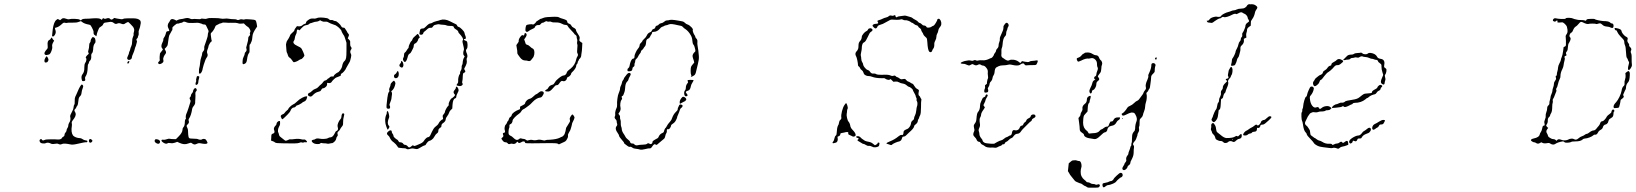

<svg xmlns="http://www.w3.org/2000/svg" viewBox="-20 -692 7763 911"><path d="M406 -32Q411 -34 417 -27Q420 -24 417 -20Q414 -16 410 -15Q406 -14 404 -17Q401 -21 402 -26Q403 -31 406 -32ZM365 -289Q369 -294 374 -286Q376 -281 372 -272Q368 -263 367 -252Q366 -241 360 -235.5Q354 -230 353 -221Q350 -194 347 -191Q344 -188 342 -182.5Q340 -177 336 -174Q330 -169 336 -161Q344 -149 333 -132Q327 -123 323 -118Q319 -113 320.5 -107.5Q322 -102 321 -95Q316 -65 326 -50Q328 -47 333 -44Q338 -41 344.5 -39Q351 -37 356 -37Q365 -37 371.5 -32Q378 -27 386 -26Q398 -25 394 -19Q392 -16 388 -17Q384 -18 345 -9Q324 -4 313 -7Q284 -13 275 -9Q266 -4 257 -9Q252 -12 239.5 -9.5Q227 -7 221 -11Q209 -17 200 -14Q192 -10 182 -11.5Q172 -13 170 -18Q165 -25 170 -30Q176 -35 179 -29Q182 -23 192 -28Q197 -31 222 -31Q247 -31 255 -30Q269 -30 273 -36Q275 -41 280.5 -43.5Q286 -46 286 -52Q286 -58 291 -63.5Q296 -69 296 -74Q296 -79 300 -84.5Q304 -90 304 -96.5Q304 -103 309 -111Q317 -122 313 -139Q312 -145 320 -158.5Q328 -172 329 -182.5Q330 -193 332.5 -195.5Q335 -198 334.5 -212Q334 -226 337 -232.5Q340 -239 342 -243Q355 -276 365 -289ZM586 -399Q592 -405 594 -400Q594 -398 591.5 -394Q589 -390 587 -390Q585 -390 584.5 -393Q584 -396 586 -399ZM201 -425Q203 -425 206.5 -418.5Q210 -412 210 -409Q210 -405 207 -400.5Q204 -396 201 -396Q191 -393 191 -402Q190 -409 195 -417Q200 -425 201 -425ZM221 -509Q222 -513 224.5 -513.5Q227 -514 228 -510.5Q229 -507 233 -503L237 -499L234 -494Q225 -480 228 -469Q229 -465 225.5 -454Q222 -443 218 -438Q214 -433 211 -433Q208 -433 204 -431.5Q200 -430 196 -431.5Q192 -433 191 -437Q189 -444 204 -460Q208 -465 206 -478Q204 -497 213 -502Q219 -504 221 -509ZM417 -514Q421 -518 428 -513Q432 -510 433 -500.5Q434 -491 431 -488Q422 -478 422 -457Q421 -444 416.5 -439.5Q412 -435 413 -425Q414 -410 406 -403Q402 -399 402 -395.5Q402 -392 399 -388.5Q396 -385 396 -370Q395 -343 387 -331Q382 -324 384 -318Q387 -307 376 -307Q371 -307 370 -308Q369 -309 368 -314Q364 -330 371 -339Q381 -351 380 -371Q380 -387 384 -393Q388 -398 389.5 -406Q391 -414 389 -415Q383 -419 394 -430Q400 -435 401 -437.5Q402 -440 399 -443Q397 -447 400 -456Q403 -465 403 -475Q403 -485 406.5 -489Q410 -493 410 -497Q410 -505 417 -514ZM277 -605Q285 -607 297 -602Q303 -599 309.5 -601Q316 -603 335 -602.5Q354 -602 359 -598L363 -595L368 -599Q373 -603 384 -603Q401 -603 422 -605Q454 -607 459 -600Q463 -596 466 -602Q468 -608 474 -604Q478 -601 484 -604Q497 -609 503 -602Q508 -596 516 -602L522 -607L535 -604Q559 -599 564 -602Q568 -605 587 -605Q606 -605 608 -605Q635 -606 645 -595Q648 -591 648 -583Q645 -561 639 -548Q637 -544 638 -536Q639 -528 636.5 -523Q634 -518 634 -515Q634 -512 630 -509Q625 -505 629 -499Q631 -496 629 -490.5Q627 -485 626 -479.5Q625 -474 623 -470.5Q621 -467 619 -458Q617 -449 611.5 -437Q606 -425 606 -421Q606 -413 598 -409Q588 -405 584 -413Q582 -417 587 -427Q592 -437 592 -440.5Q592 -444 594.5 -448.5Q597 -453 598 -459Q599 -465 603 -473Q607 -481 607 -495Q607 -509 611 -517Q615 -525 614 -529Q613 -533 615 -539Q620 -553 611 -565Q607 -570 598 -579Q591 -586 589.5 -587Q588 -588 583 -586Q578 -584 574 -581Q567 -574 554 -580Q544 -584 536 -580Q528 -576 520 -583Q511 -591 495 -587Q486 -585 481 -585Q472 -585 468 -574Q467 -571 459 -566Q451 -561 450 -558.5Q449 -556 444.5 -545.5Q440 -535 439 -527Q438 -520 436 -520Q435 -520 434 -522Q433 -524 429 -526Q423 -528 424 -542Q424 -544 421.5 -550Q419 -556 415.5 -562.5Q412 -569 410 -571.5Q408 -574 403 -575Q380 -579 369 -588Q365 -592 363 -591.5Q361 -591 353 -588Q344 -584 323 -584.5Q302 -585 298 -583.5Q294 -582 288 -584Q282 -586 276 -580Q260 -565 249 -562Q241 -560 240.5 -559.5Q240 -559 242 -552Q248 -538 240 -526Q236 -519 231 -519Q227 -519 227 -522Q227 -525 230 -551Q235 -589 248 -598L254 -602L260 -599L265 -596L270 -600Q274 -604 277 -605Z M716 -30Q721 -33 730 -30Q742 -25 739 -16Q735 -6 723 -12Q715 -16 714 -21.5Q713 -27 716 -30ZM913 -268Q915 -263 910.5 -258.5Q906 -254 907 -247Q908 -240 907 -226Q906 -212 906 -208Q908 -199 896 -185Q893 -181 892 -176Q887 -143 876 -128Q874 -124 875 -121Q879 -109 872 -104Q869 -101 866.5 -97.5Q864 -94 868 -87Q872 -80 872 -73Q872 -66 873 -53Q874 -40 877.5 -37Q881 -34 898 -34Q916 -34 921 -31Q925 -29 931 -29Q937 -29 939 -31Q941 -33 946 -33Q951 -33 955 -31Q958 -29 962 -21L965 -14L962 -11Q956 -7 932 -12Q922 -14 915 -10Q907 -6 902 -6.5Q897 -7 888 -14Q885 -16 874 -11.5Q863 -7 853 -8Q843 -9 832 -14L821 -19L810 -15Q799 -11 789 -13Q779 -15 775 -12Q768 -7 755.5 -15Q743 -23 747 -28Q749 -30 755.5 -29Q762 -28 771.5 -31.5Q781 -35 786 -33.5Q791 -32 803 -32H815L827 -44Q846 -63 846 -77Q846 -84 850 -88Q857 -95 857 -114Q857 -123 860.5 -127Q864 -131 862 -132Q861 -133 861.5 -140Q862 -147 864 -151Q867 -157 874.5 -179.5Q882 -202 884 -210Q885 -216 882 -219Q877 -227 883 -232Q886 -235 886 -239.5Q886 -244 891 -249.5Q896 -255 896 -259Q896 -263 899.5 -268.5Q903 -274 907 -274Q911 -274 913 -268ZM914 -329Q915 -331 918.5 -331Q922 -331 924 -330Q927 -328 924 -318.5Q921 -309 921 -303Q921 -297 918 -293Q912 -287 909 -290Q906 -293 909 -301Q912 -308 911 -310Q909 -313 914 -329ZM857 -605Q872 -609 883 -603Q890 -600 895 -601.5Q900 -603 915 -601.5Q930 -600 933 -602.5Q936 -605 946 -603Q956 -601 962.5 -604Q969 -607 985 -606.5Q1001 -606 1009 -606Q1017 -606 1027 -604Q1037 -602 1046 -603.5Q1055 -605 1066 -603Q1077 -601 1088 -601Q1099 -601 1103 -599Q1108 -595 1117 -599Q1123 -602 1130 -600Q1137 -598 1141.5 -600Q1146 -602 1167 -600Q1187 -599 1191.5 -596Q1196 -593 1198 -579L1200 -566L1194 -557Q1179 -535 1178 -521Q1177 -502 1172 -492Q1169 -487 1169 -485Q1169 -483 1166 -481.5Q1163 -480 1164 -462Q1165 -444 1162 -441Q1155 -434 1152 -409Q1150 -392 1140 -389Q1134 -386 1132 -388.5Q1130 -391 1131 -402Q1131 -413 1136 -422.5Q1141 -432 1141 -436.5Q1141 -441 1144 -444Q1153 -452 1149 -462Q1147 -466 1151 -477Q1158 -500 1158 -513Q1158 -517 1163 -521.5Q1168 -526 1166 -530Q1164 -534 1167 -539Q1170 -544 1165.5 -553Q1161 -562 1156 -564.5Q1151 -567 1144 -574L1137 -581L1127 -580Q1116 -579 1111 -581Q1102 -585 1074 -584Q1068 -583 1053 -584.5Q1038 -586 1033.5 -583.5Q1029 -581 1026 -581Q1023 -581 1017.5 -577.5Q1012 -574 1007.5 -572.5Q1003 -571 1001 -565Q999 -558 993 -549Q987 -540 983 -537Q979 -534 980 -527.5Q981 -521 982 -512Q983 -503 984.5 -499.5Q986 -496 983 -495Q980 -494 974.5 -484.5Q969 -475 969 -471Q969 -468 965 -458Q960 -446 964 -437Q968 -428 960 -418Q956 -412 954 -406Q945 -382 942 -368Q941 -359 937 -351Q933 -343 929 -343H924V-354Q924 -366 926 -371.5Q928 -377 929.5 -393.5Q931 -410 935 -420.5Q939 -431 939 -437Q939 -443 943 -447Q951 -456 949 -464Q948 -470 952 -479.5Q956 -489 957.5 -495Q959 -501 962.5 -510.5Q966 -520 966 -526.5Q966 -533 968.5 -538.5Q971 -544 968.5 -548.5Q966 -553 964 -558Q960 -567 958 -570.5Q956 -574 954 -575Q952 -576 949 -576Q942 -576 941 -577Q941 -578 938 -579Q935 -580 931.5 -581Q928 -582 924.5 -583Q921 -584 918 -584Q913 -584 893.5 -583Q874 -582 865 -586Q852 -592 847 -587Q845 -584 841 -584Q837 -584 831 -581.5Q825 -579 822 -580Q819 -581 808.5 -572Q798 -563 798 -561Q798 -559 798 -554Q798 -549 796.5 -548Q795 -547 791.5 -539.5Q788 -532 785 -528Q781 -524 776 -482Q775 -474 768 -467L761 -460L764 -454Q771 -444 765 -436Q761 -432 757 -423Q753 -414 755 -407.5Q757 -401 754 -397Q750 -392 744 -389.5Q738 -387 735 -388Q725 -393 735 -401Q739 -405 738 -408Q737 -412 737.5 -423Q738 -434 739 -438Q741 -442 747 -449Q753 -456 753 -457Q753 -458 750 -462Q741 -471 751 -491Q755 -499 755 -503Q754 -509 759 -515Q763 -520 766 -530Q768 -539 770 -541.5Q772 -544 777 -544Q786 -544 782 -551Q775 -564 776 -572Q777 -580 780.5 -584Q784 -588 786 -593Q792 -607 810 -598L817 -594L825 -598Q832 -601 839.5 -601.5Q847 -602 857 -605Z M1305 -118Q1308 -118 1308.5 -116.5Q1309 -115 1309 -107Q1309 -98 1304 -91Q1300 -84 1299 -75Q1298 -66 1301 -62Q1303 -58 1304 -52Q1305 -46 1310.5 -42.5Q1316 -39 1325 -31Q1332 -25 1333.5 -24.5Q1335 -24 1340 -25Q1346 -27 1350.5 -29.5Q1355 -32 1358.5 -31Q1362 -30 1376 -32Q1396 -35 1410 -31Q1418 -29 1423 -30Q1428 -31 1433 -25Q1438 -20 1436.5 -18Q1435 -16 1429 -17Q1424 -18 1421 -16Q1418 -14 1412.5 -16Q1407 -18 1399 -14Q1390 -10 1324 -12Q1289 -12 1285 -16Q1281 -20 1274 -22L1266 -25L1267 -38Q1267 -50 1268.5 -53.5Q1270 -57 1275 -58Q1286 -61 1281 -74Q1278 -80 1280.5 -86Q1283 -92 1287.5 -96Q1292 -100 1292 -104.5Q1292 -109 1296.5 -113.5Q1301 -118 1305 -118ZM1602 -149Q1605 -157 1612 -153Q1615 -151 1611.5 -139.5Q1608 -128 1608 -113Q1608 -102 1607 -99Q1606 -96 1602 -91Q1596 -84 1594 -79Q1592 -74 1586 -69Q1579 -64 1582 -55Q1584 -49 1580 -45Q1576 -41 1575 -33Q1574 -27 1568 -21Q1562 -15 1557 -13Q1552 -13 1544.5 -11Q1537 -9 1532 -10.5Q1527 -12 1519 -12Q1511 -12 1506.5 -13.5Q1502 -15 1500 -12Q1497 -7 1479 -9Q1471 -10 1465 -14.5Q1459 -19 1459 -24Q1460 -28 1467 -29Q1474 -30 1476 -32Q1482 -37 1497 -34Q1507 -32 1520 -33Q1533 -34 1537 -37Q1541 -40 1546 -40Q1559 -40 1568 -59Q1572 -69 1576.5 -70.5Q1581 -72 1583 -76.5Q1585 -81 1582.5 -89Q1580 -97 1584.5 -108.5Q1589 -120 1594.5 -125.5Q1600 -131 1600 -137.5Q1600 -144 1602 -149ZM1433 -235Q1437 -235 1437.5 -234.5Q1438 -234 1437 -230Q1434 -214 1423 -210Q1416 -208 1412 -203Q1408 -200 1400 -196Q1392 -192 1389 -192Q1387 -192 1383.5 -187Q1380 -182 1374.5 -182Q1369 -182 1364.5 -177Q1360 -172 1359 -168Q1356 -160 1344 -148Q1322 -126 1320 -126Q1318 -126 1315 -132Q1312 -138 1312 -140Q1312 -146 1322 -150Q1327 -151 1331 -157Q1335 -163 1341.5 -168Q1348 -173 1348 -175Q1348 -178 1356 -185.5Q1364 -193 1370 -196Q1378 -199 1389 -210Q1400 -221 1413.5 -228Q1427 -235 1433 -235ZM1489 -608Q1499 -610 1517 -608Q1535 -606 1538 -603Q1546 -595 1553 -597Q1556 -598 1561.5 -595Q1567 -592 1571.5 -592Q1576 -592 1586 -583Q1596 -574 1599 -567.5Q1602 -561 1608 -561Q1612 -561 1614 -560Q1616 -559 1620 -552Q1627 -542 1627 -540.5Q1627 -539 1632 -533Q1636 -528 1636 -526Q1636 -524 1633 -517L1630 -510L1636 -504Q1641 -499 1641.5 -496Q1642 -493 1641.5 -484Q1641 -475 1645 -470Q1650 -464 1647 -459Q1638 -448 1645 -436Q1648 -431 1645.5 -420.5Q1643 -410 1641.5 -404.5Q1640 -399 1636 -393Q1627 -378 1623 -370Q1620 -362 1613 -354Q1606 -346 1602 -344Q1597 -342 1597 -338Q1598 -334 1596.5 -333Q1595 -332 1588 -329Q1578 -325 1575 -324Q1572 -323 1564 -315.5Q1556 -308 1554 -304Q1550 -297 1540 -298L1532 -299V-292Q1532 -285 1525 -279Q1518 -273 1513 -273Q1508 -273 1505 -267Q1502 -261 1499.5 -259.5Q1497 -258 1489 -256Q1479 -254 1468 -244Q1460 -235 1456 -234Q1452 -233 1446 -236Q1441 -238 1441 -243Q1441 -249 1449 -252Q1453 -253 1460.5 -260.5Q1468 -268 1476.5 -270.5Q1485 -273 1490.5 -279.5Q1496 -286 1502.5 -291Q1509 -296 1513 -302.5Q1517 -309 1523 -310Q1529 -311 1532.5 -315.5Q1536 -320 1538 -320Q1540 -320 1544.5 -325Q1549 -330 1557 -329Q1564 -329 1564 -331Q1563 -333 1566.5 -336.5Q1570 -340 1574.5 -343.5Q1579 -347 1582 -348Q1587 -349 1594.5 -359.5Q1602 -370 1603 -376Q1606 -395 1614 -402Q1620 -407 1622 -416.5Q1624 -426 1624 -454V-489L1619 -505Q1614 -522 1610 -526Q1609 -528 1606 -532.5Q1603 -537 1601.5 -541Q1600 -545 1600 -546Q1600 -548 1593 -555.5Q1586 -563 1580 -567Q1573 -573 1564 -575Q1548 -580 1534 -588Q1530 -590 1522 -589Q1514 -588 1506 -592L1499 -596L1492 -592Q1485 -589 1479.5 -589Q1474 -589 1465 -585.5Q1456 -582 1453.5 -582Q1451 -582 1446.5 -578Q1442 -574 1439 -574Q1436 -574 1428 -571.5Q1420 -569 1411 -559L1401 -548L1396 -551Q1392 -553 1390 -550.5Q1388 -548 1388 -541.5Q1388 -535 1384 -528Q1380 -521 1379 -512Q1378 -503 1375 -499Q1364 -486 1393 -473Q1406 -467 1409 -463.5Q1412 -460 1418.5 -445.5Q1425 -431 1424 -427Q1422 -423 1416.5 -417Q1411 -411 1408 -411Q1405 -411 1399 -407Q1394 -403 1385 -399.5Q1376 -396 1373 -397Q1371 -398 1365.5 -406.5Q1360 -415 1354 -418.5Q1348 -422 1346 -430Q1344 -438 1341.5 -442Q1339 -446 1338 -467Q1337 -479 1337 -480.5Q1337 -482 1338.5 -488.5Q1340 -495 1341 -496.5Q1342 -498 1349 -509Q1355 -519 1356 -523.5Q1357 -528 1364 -534Q1377 -545 1377 -549Q1377 -553 1383 -560L1389 -568L1397 -567Q1409 -566 1417 -574Q1422 -578 1427 -579Q1432 -580 1432 -584Q1431 -590 1447 -600Q1455 -605 1465.5 -604Q1476 -603 1480 -605Q1484 -607 1489 -608Z M1817 -164Q1820 -167 1822 -161Q1823 -158 1825 -151Q1828 -139 1826 -134Q1815 -108 1824 -97Q1828 -92 1828 -91Q1828 -89 1824.5 -83Q1821 -77 1820 -77Q1818 -77 1813 -91.5Q1808 -106 1808 -114Q1808 -124 1807.5 -125.5Q1807 -127 1809 -136Q1811 -145 1813 -148Q1815 -151 1815 -156.5Q1815 -162 1817 -164ZM2144 -280Q2148 -284 2154 -272Q2156 -267 2156 -263Q2156 -260 2150.5 -249.5Q2145 -239 2145 -233Q2145 -227 2139 -225Q2129 -222 2127 -194L2126 -177L2120 -171Q2113 -165 2112 -160Q2109 -150 2100 -138Q2095 -132 2095 -127Q2095 -116 2081 -107Q2075 -103 2074.5 -96Q2074 -89 2073 -89Q2072 -89 2066 -84Q2060 -79 2060 -73Q2060 -63 2053 -59Q2047 -55 2041.5 -44.5Q2036 -34 2028.5 -29Q2021 -24 2018 -24Q2015 -24 2009.5 -18.5Q2004 -13 2001 -7Q2000 -3 1994.5 -2Q1989 -1 1978 6Q1965 14 1960.5 15Q1956 16 1948 14Q1938 11 1930 13Q1913 19 1908 14Q1905 11 1890 11Q1876 10 1872 9Q1868 8 1866 3Q1860 -7 1849 -16Q1835 -25 1829 -40Q1827 -45 1821 -50Q1811 -58 1821 -67Q1828 -74 1833.5 -73.5Q1839 -73 1839 -66Q1839 -62 1843 -57Q1847 -52 1847 -47.5Q1847 -43 1854 -37Q1861 -31 1864.5 -29.5Q1868 -28 1870.5 -22.5Q1873 -17 1877 -17Q1889 -17 1894 -9Q1897 -5 1900 -5Q1909 -5 1916 4Q1921 12 1932 2Q1937 -2 1938 -2.5Q1939 -3 1943 -0.5Q1947 2 1955 -2Q1963 -6 1969 -8Q1985 -14 1991 -23Q1995 -30 2001 -35.5Q2007 -41 2010 -41Q2018 -41 2023 -53Q2025 -57 2029 -66Q2037 -83 2044 -89Q2058 -99 2062 -108Q2064 -113 2071 -119.5Q2078 -126 2081 -126Q2083 -126 2082 -131Q2080 -140 2080.5 -142.5Q2081 -145 2085 -150Q2091 -157 2091 -160Q2091 -163 2093.5 -169Q2096 -175 2099.5 -180.5Q2103 -186 2105 -188Q2110 -191 2109 -196Q2108 -202 2113.5 -213Q2119 -224 2124 -226Q2128 -228 2133.5 -233.5Q2139 -239 2139 -241Q2139 -243 2135 -247Q2128 -256 2138 -266Q2143 -272 2143 -275.5Q2143 -279 2144 -280ZM1856 -295Q1852 -274 1842 -264L1836 -259L1839 -254Q1841 -248 1839.5 -241.5Q1838 -235 1838 -231Q1838 -220 1829 -199Q1827 -194 1829 -191Q1831 -188 1831 -184Q1831 -180 1829.5 -178Q1828 -176 1823.5 -176Q1819 -176 1816 -178Q1813 -180 1814 -192.5Q1815 -205 1818 -228Q1821 -251 1825 -255Q1829 -259 1827 -264Q1825 -269 1829 -277Q1833 -285 1833 -290Q1833 -295 1840 -302Q1847 -309 1849 -309Q1851 -309 1854 -303.5Q1857 -298 1856 -295ZM1872 -344Q1873 -334 1869 -327.5Q1865 -321 1858 -321Q1851 -321 1849.5 -328.5Q1848 -336 1855 -340Q1860 -343 1862 -348Q1864 -353 1865.5 -354Q1867 -355 1868.5 -354Q1870 -353 1870.5 -351Q1871 -349 1872 -344ZM1884 -402Q1887 -405 1892 -395Q1895 -386 1894 -380Q1890 -366 1880 -374Q1871 -380 1878 -389Q1883 -394 1883 -397.5Q1883 -401 1884 -402ZM1968 -523 1972 -514 1968 -511Q1964 -507 1964 -504Q1964 -501 1959.5 -494.5Q1955 -488 1952 -487Q1943 -484 1943 -474Q1943 -468 1940 -463Q1937 -458 1933 -449Q1929 -440 1923 -437Q1917 -434 1914 -420Q1908 -398 1901 -398Q1898 -398 1895 -402.5Q1892 -407 1892 -411Q1892 -415 1894.5 -419Q1897 -423 1897 -431.5Q1897 -440 1901 -442.5Q1905 -445 1910 -453.5Q1915 -462 1917 -463Q1919 -464 1919 -469Q1919 -472 1921.5 -478.5Q1924 -485 1927 -490.5Q1930 -496 1932 -497Q1935 -499 1937 -505.5Q1939 -512 1945 -516.5Q1951 -521 1955.5 -526Q1960 -531 1962 -531Q1964 -531 1968 -523ZM2069 -597Q2090 -604 2115 -591Q2130 -584 2134 -581.5Q2138 -579 2142.5 -577.5Q2147 -576 2149 -570.5Q2151 -565 2156.5 -564Q2162 -563 2172.5 -552.5Q2183 -542 2184 -535.5Q2185 -529 2189 -520Q2193 -507 2186 -507Q2182 -507 2181 -506Q2180 -505 2181.5 -503.5Q2183 -502 2185 -500.5Q2187 -499 2188 -499Q2191 -499 2194.5 -496Q2198 -493 2198.5 -479Q2199 -465 2194.5 -460Q2190 -455 2191.5 -448.5Q2193 -442 2196 -436Q2200 -423 2195 -416Q2193 -412 2194.5 -406Q2196 -400 2194 -391Q2190 -379 2184 -369Q2181 -365 2185 -360Q2192 -350 2182 -347Q2178 -345 2177 -342Q2176 -339 2175 -316Q2174 -308 2173 -303.5Q2172 -299 2174 -297Q2179 -291 2169 -285Q2162 -282 2153 -285Q2147 -286 2146.5 -288Q2146 -290 2150.5 -295.5Q2155 -301 2154 -309Q2153 -315 2155.5 -326Q2158 -337 2162 -341Q2164 -344 2163 -347Q2162 -350 2166.5 -357Q2171 -364 2170.5 -372Q2170 -380 2172 -382.5Q2174 -385 2175 -391Q2176 -410 2182 -419L2185 -424L2181 -429Q2177 -434 2178 -442.5Q2179 -451 2181 -455Q2183 -460 2175 -490Q2173 -497 2176 -501.5Q2179 -506 2173 -515.5Q2167 -525 2161 -531Q2155 -537 2155 -539Q2155 -546 2141 -554Q2134 -559 2134 -561Q2134 -570 2116 -569Q2103 -569 2098.5 -571.5Q2094 -574 2082.5 -574.5Q2071 -575 2065.5 -576.5Q2060 -578 2053.5 -576Q2047 -574 2043 -573.5Q2039 -573 2034 -566Q2031 -561 2029 -560.5Q2027 -560 2022 -560Q2015 -561 2006 -552.5Q1997 -544 1993.5 -542Q1990 -540 1989 -536Q1988 -530 1983 -528Q1978 -526 1973 -528Q1968 -530 1971 -539Q1972 -545 1973 -549Q1974 -557 1988 -557Q1992 -557 2001 -566Q2015 -581 2023 -581Q2026 -581 2031 -584Q2036 -588 2052 -592Q2059 -593 2069 -597Z M2549 -259Q2555 -259 2558 -256Q2561 -253 2560 -249Q2559 -245 2554 -237Q2549 -229 2542 -229Q2525 -227 2506 -207Q2496 -196 2489.5 -191.5Q2483 -187 2476 -181.5Q2469 -176 2463 -173.5Q2457 -171 2453.5 -164Q2450 -157 2441.5 -151.5Q2433 -146 2422.5 -135.5Q2412 -125 2412 -119Q2412 -114 2408.5 -108.5Q2405 -103 2400 -102Q2396 -100 2397 -94Q2398 -88 2396 -85Q2394 -82 2393 -70Q2392 -59 2394 -55Q2396 -51 2402 -48Q2408 -46 2415 -39Q2422 -32 2428 -29Q2437 -26 2445 -34Q2449 -37 2454 -35Q2459 -33 2464 -33Q2469 -33 2475 -29L2481 -25L2490 -27Q2499 -30 2506 -28Q2517 -25 2529 -28Q2538 -31 2554 -27Q2563 -24 2567.5 -26.5Q2572 -29 2590 -29Q2620 -31 2635 -38Q2644 -43 2646 -43Q2648 -43 2654 -49Q2660 -55 2663 -69Q2666 -83 2666 -84.5Q2666 -86 2671.5 -94Q2677 -102 2678.5 -105.5Q2680 -109 2683 -113Q2686 -117 2684 -123Q2682 -129 2684 -132Q2685 -136 2689.5 -142.5Q2694 -149 2696 -149Q2698 -149 2702 -143Q2706 -137 2706 -134Q2706 -129 2696 -110Q2694 -106 2694 -103Q2694 -100 2691.5 -92.5Q2689 -85 2687.5 -79Q2686 -73 2680 -64Q2674 -55 2675 -48Q2676 -41 2671 -33Q2667 -25 2663 -22Q2659 -19 2647 -14L2632 -7L2627 -10Q2622 -13 2595 -13Q2478 -11 2474 -13Q2471 -14 2470.5 -17.5Q2470 -21 2464 -21Q2458 -21 2453 -17Q2441 -10 2438 -17Q2436 -23 2430 -15Q2427 -11 2421 -9.5Q2415 -8 2411 -10Q2407 -11 2403 -10Q2393 -5 2388 -13Q2385 -17 2378 -17Q2371 -17 2365 -25Q2359 -33 2359 -34.5Q2359 -36 2364 -40Q2371 -45 2367 -53Q2365 -57 2366.5 -59.5Q2368 -62 2372 -62Q2375 -62 2376 -66Q2377 -70 2375 -74.5Q2373 -79 2374.5 -88.5Q2376 -98 2379.5 -100.5Q2383 -103 2385.5 -110Q2388 -117 2390.5 -118.5Q2393 -120 2394.5 -127Q2396 -134 2401.5 -137Q2407 -140 2408 -146Q2409 -152 2419 -159.5Q2429 -167 2440 -171Q2446 -173 2447 -174.5Q2448 -176 2447.5 -180.5Q2447 -185 2448.5 -186.5Q2450 -188 2459 -192Q2470 -197 2471 -201Q2472 -208 2479 -215Q2486 -222 2496 -224Q2502 -226 2512 -235.5Q2522 -245 2524.5 -245Q2527 -245 2535 -252Q2543 -259 2549 -259ZM2469 -533Q2474 -538 2478 -531Q2481 -524 2472 -512L2467 -505L2470 -497Q2473 -489 2474 -485Q2475 -481 2481.5 -479.5Q2488 -478 2495 -471Q2502 -464 2507 -462Q2518 -457 2515 -434Q2512 -421 2509.5 -419Q2507 -417 2503 -411Q2496 -399 2485 -403Q2480 -405 2472 -405Q2458 -405 2447 -420Q2442 -428 2438 -432.5Q2434 -437 2434.5 -443Q2435 -449 2432.5 -462Q2430 -475 2430 -477Q2430 -479 2436 -486.5Q2442 -494 2441 -497Q2440 -507 2452 -521Q2457 -527 2460 -525Q2463 -523 2465.5 -524Q2468 -525 2468 -529Q2468 -532 2469 -533ZM2650 -603Q2671 -597 2671 -591Q2671 -582 2682 -579Q2688 -577 2691 -570.5Q2694 -564 2701 -561Q2713 -555 2713 -549Q2713 -544 2727 -523Q2732 -515 2730 -508Q2728 -501 2729.5 -498.5Q2731 -496 2737 -492L2743 -488L2742 -467Q2741 -447 2739.5 -441.5Q2738 -436 2738 -431Q2738 -421 2731 -414Q2727 -411 2727 -409Q2727 -407 2724 -403Q2721 -399 2721 -395Q2721 -391 2717.5 -388Q2714 -385 2714 -380Q2714 -371 2701 -356Q2690 -346 2690 -342.5Q2690 -339 2685 -333.5Q2680 -328 2676 -327Q2670 -325 2670 -320.5Q2670 -316 2665 -311Q2658 -304 2648 -308Q2642 -310 2632 -294Q2628 -288 2622.5 -288Q2617 -288 2614 -285Q2595 -262 2587 -259Q2583 -257 2574.5 -258Q2566 -259 2566 -261Q2566 -262 2568 -263.5Q2570 -265 2572.5 -267Q2575 -269 2576 -269Q2578 -269 2582 -276.5Q2586 -284 2594 -287.5Q2602 -291 2604 -291Q2606 -291 2610 -297Q2619 -311 2621 -312Q2624 -314 2630 -320Q2647 -334 2655 -334Q2659 -334 2663.5 -338Q2668 -342 2669 -347Q2670 -354 2687 -366Q2709 -384 2714 -410Q2716 -419 2719 -423Q2725 -431 2720 -439Q2717 -443 2719 -461Q2721 -479 2719 -482Q2718 -484 2718 -489.5Q2718 -495 2719 -498Q2720 -501 2718 -506.5Q2716 -512 2716 -517.5Q2716 -523 2710.5 -526.5Q2705 -530 2705 -531.5Q2705 -533 2690 -548.5Q2675 -564 2674 -568Q2672 -574 2661 -574Q2656 -574 2644.5 -580Q2633 -586 2617.5 -585.5Q2602 -585 2596.5 -588Q2591 -591 2585.5 -589.5Q2580 -588 2575.5 -590.5Q2571 -593 2565 -588.5Q2559 -584 2554.5 -584Q2550 -584 2545.5 -578Q2541 -572 2534.5 -573Q2528 -574 2523 -570Q2518 -566 2517.5 -562.5Q2517 -559 2506 -554.5Q2495 -550 2488.5 -544.5Q2482 -539 2477.5 -541.5Q2473 -544 2473 -548Q2473 -566 2478 -573Q2481 -575 2492.5 -576.5Q2504 -578 2508 -576Q2512 -575 2518 -581Q2524 -587 2524 -588.5Q2524 -590 2529 -592.5Q2534 -595 2539 -599Q2544 -603 2546.5 -603Q2549 -603 2556.5 -606.5Q2564 -610 2578 -611Q2592 -612 2609.5 -612.5Q2627 -613 2632.5 -609.5Q2638 -606 2650 -603Z M3217 -231Q3223 -236 3232 -228Q3238 -222 3235.5 -218Q3233 -214 3231 -212.5Q3229 -211 3223 -208.5Q3217 -206 3212 -202.5Q3207 -199 3206 -200Q3205 -201 3205 -209Q3206 -219 3217 -231ZM3271 -311Q3271 -309 3265 -299.5Q3259 -290 3258 -283Q3255 -265 3245 -262Q3228 -258 3238 -248Q3243 -243 3242 -239Q3241 -235 3235 -235Q3228 -235 3226.5 -246Q3225 -257 3230 -263Q3234 -267 3234 -274Q3234 -288 3242 -297Q3246 -301 3244 -304.5Q3242 -308 3242.5 -310.5Q3243 -313 3256.5 -313Q3270 -313 3271 -311ZM2961 -345Q2970 -348 2972 -342Q2974 -338 2968.5 -329.5Q2963 -321 2962 -315Q2961 -309 2955 -304Q2947 -296 2946 -273Q2945 -261 2943 -255.5Q2941 -250 2938.5 -243.5Q2936 -237 2934 -237Q2932 -237 2930 -234Q2928 -231 2930 -230Q2934 -226 2929 -218Q2925 -214 2923.5 -202Q2922 -190 2924 -183Q2927 -170 2918 -158Q2914 -153 2914 -152Q2914 -151 2918.5 -146.5Q2923 -142 2922 -136.5Q2921 -131 2923.5 -125Q2926 -119 2925.5 -108Q2925 -97 2927.5 -91Q2930 -85 2930 -81Q2930 -69 2942 -53Q2947 -45 2948.5 -41.5Q2950 -38 2956 -33Q2968 -24 2970 -18Q2971 -11 2981 -11Q2986 -11 2988 -9Q2995 0 3006 -3Q3013 -5 3029 -5.5Q3045 -6 3049 -9Q3055 -15 3062 -10Q3066 -7 3070.5 -9Q3075 -11 3076 -17Q3076 -21 3078 -23Q3080 -25 3087 -29Q3097 -34 3100.5 -36.5Q3104 -39 3106 -45Q3111 -56 3123 -61Q3129 -63 3130 -68Q3134 -83 3140 -87Q3141 -88 3144 -94Q3146 -100 3161 -117Q3167 -124 3169 -132Q3176 -151 3187 -161Q3196 -169 3195.5 -173.5Q3195 -178 3200 -187Q3202 -192 3203 -193.5Q3204 -195 3206 -196Q3208 -197 3210 -196Q3216 -195 3218 -192.5Q3220 -190 3217.5 -185.5Q3215 -181 3212 -180Q3207 -177 3201 -157Q3198 -148 3195.5 -143.5Q3193 -139 3193 -136Q3193 -133 3187.5 -122Q3182 -111 3173 -105.5Q3164 -100 3164 -96Q3164 -92 3159.5 -85Q3155 -78 3151 -79Q3143 -81 3144 -71Q3145 -65 3141.5 -60Q3138 -55 3136.5 -46Q3135 -37 3130 -33Q3125 -29 3118 -23Q3102 -9 3098 -6Q3094 -3 3091 -6Q3085 -12 3076 1Q3069 13 3063 12Q3058 11 3041 15.5Q3024 20 3016.5 17.5Q3009 15 2997.5 14Q2986 13 2980.5 8.5Q2975 4 2969 4Q2967 6 2964 4.5Q2961 3 2958 1Q2955 -1 2946 -8Q2941 -11 2941 -14Q2941 -17 2935 -23Q2917 -43 2917 -49Q2917 -52 2912 -59Q2895 -82 2906 -94Q2910 -99 2908 -105Q2906 -111 2906 -116Q2906 -121 2902 -125Q2893 -133 2898 -141Q2900 -146 2899 -151Q2898 -156 2900.5 -166Q2903 -176 2905.5 -179.5Q2908 -183 2908 -195Q2907 -206 2909.5 -224Q2912 -242 2915 -248Q2917 -254 2919.5 -260Q2922 -266 2922 -272Q2922 -278 2926 -285.5Q2930 -293 2931 -300Q2932 -307 2936 -311.5Q2940 -316 2940 -318.5Q2940 -321 2944.5 -326.5Q2949 -332 2952.5 -337Q2956 -342 2961 -345ZM3153 -596Q3162 -601 3199 -594Q3211 -592 3218 -590.5Q3225 -589 3230 -583.5Q3235 -578 3242 -576Q3251 -573 3260.5 -563Q3270 -553 3267 -549Q3266 -547 3269 -538.5Q3272 -530 3275 -526Q3279 -521 3279 -517.5Q3279 -514 3284.5 -508.5Q3290 -503 3289 -493.5Q3288 -484 3290 -474Q3294 -454 3296 -425Q3297 -409 3291.5 -389Q3286 -369 3283 -353.5Q3280 -338 3273 -334Q3263 -327 3258 -328Q3257 -328 3259 -330Q3262 -332 3259.5 -336.5Q3257 -341 3257 -355.5Q3257 -370 3259 -375Q3261 -380 3268 -388L3274 -395L3272 -404Q3269 -413 3267.5 -418Q3266 -423 3266 -426Q3266 -436 3277 -446Q3281 -449 3279 -456Q3277 -463 3275.5 -469.5Q3274 -476 3270 -480.5Q3266 -485 3265 -499.5Q3264 -514 3258 -524Q3247 -544 3232 -554Q3225 -558 3220.5 -563.5Q3216 -569 3210.5 -569.5Q3205 -570 3193.5 -573Q3182 -576 3170.5 -577.5Q3159 -579 3153 -576Q3147 -573 3140.5 -572Q3134 -571 3131.5 -569Q3129 -567 3122.5 -565Q3116 -563 3111 -556Q3098 -541 3082 -541Q3074 -541 3074 -537Q3074 -533 3070.5 -528.5Q3067 -524 3064.5 -518Q3062 -512 3056 -509Q3047 -506 3046 -496Q3045 -477 3040 -472Q3036 -468 3033.5 -463Q3031 -458 3026 -454.5Q3021 -451 3021 -447Q3021 -443 3016.5 -438Q3012 -433 3008 -424.5Q3004 -416 2999 -412.5Q2994 -409 2994 -403Q2994 -397 2992 -393.5Q2990 -390 2990.5 -384Q2991 -378 2986 -375Q2981 -372 2981 -368Q2981 -364 2979 -359.5Q2977 -355 2970 -354Q2965 -354 2962 -354Q2959 -354 2958 -355.5Q2957 -357 2957 -361Q2957 -366 2961.5 -369Q2966 -372 2967 -379Q2971 -402 2979 -411Q2982 -414 2985 -414Q2988 -414 2989.5 -417.5Q2991 -421 2990.5 -425Q2990 -429 2995.5 -441.5Q3001 -454 3007 -461Q3015 -470 3015 -479Q3015 -483 3021.5 -489Q3028 -495 3028 -497.5Q3028 -500 3036 -507Q3044 -514 3048 -522Q3054 -536 3065 -539Q3071 -541 3073 -547Q3075 -553 3080 -554Q3089 -557 3089 -562Q3089 -564 3090.5 -566Q3092 -568 3094.5 -569.5Q3097 -571 3099 -571Q3102 -571 3106 -576Q3110 -581 3117.5 -582Q3125 -583 3131.5 -589Q3138 -595 3144 -595Q3150 -595 3153 -596Z M4045 -45Q4047 -46 4050 -46Q4053 -46 4057.5 -44Q4062 -42 4063 -40Q4064 -38 4071.5 -32.5Q4079 -27 4084 -24Q4091 -21 4102.5 -19Q4114 -17 4122 -10Q4130 -3 4131 -3Q4133 -3 4138.5 -6.5Q4144 -10 4144 -12Q4144 -17 4151 -15Q4155 -14 4151 -1Q4149 5 4133 7Q4125 8 4117 3.5Q4109 -1 4102.5 0Q4096 1 4088.5 -4Q4081 -9 4077.5 -9Q4074 -9 4068.5 -13Q4063 -17 4057 -20Q4051 -23 4049 -25.5Q4047 -28 4051 -30Q4055 -32 4054 -34.5Q4053 -37 4048 -38Q4043 -39 4042 -42Q4041 -44 4045 -45ZM3987 -194Q3993 -203 3995 -202.5Q3997 -202 4000.5 -191Q4004 -180 4001.5 -175.5Q3999 -171 3999 -165Q3999 -159 3997.5 -152.5Q3996 -146 3999 -132.5Q4002 -119 4006 -115Q4013 -107 4015 -92Q4017 -84 4025 -76Q4040 -61 4040 -51Q4040 -47 4035 -45Q4028 -42 4021 -47Q4015 -50 4010 -52Q4003 -54 4005 -62Q4006 -67 3993 -65Q3989 -64 3985 -63Q3977 -61 3972 -60.5Q3967 -60 3967 -54Q3966 -47 3955 -44Q3953 -43 3954.5 -37Q3956 -31 3954 -24Q3952 -19 3949.5 -17Q3947 -15 3937 -13Q3932 -11 3930.5 -13.5Q3929 -16 3933 -20Q3937 -24 3939 -34.5Q3941 -45 3945.5 -48.5Q3950 -52 3950 -62Q3951 -86 3956 -96Q3960 -101 3961 -110Q3962 -119 3967.5 -123.5Q3973 -128 3972 -134Q3970 -145 3975 -164.5Q3980 -184 3987 -194ZM4111 -558Q4113 -558 4116.5 -555.5Q4120 -553 4120 -550Q4120 -545 4110 -539Q4107 -538 4097.5 -517Q4088 -496 4082 -492.5Q4076 -489 4075 -488Q4069 -479 4069 -463Q4069 -457 4066 -444Q4063 -431 4064.5 -427Q4066 -423 4066.5 -413Q4067 -403 4071 -397Q4075 -391 4075 -388Q4076 -378 4087 -367Q4092 -361 4098 -359.5Q4104 -358 4107 -353Q4114 -341 4126 -343Q4132 -344 4137 -340.5Q4142 -337 4163 -337Q4195 -339 4205 -334Q4213 -330 4219.5 -332.5Q4226 -335 4230 -330.5Q4234 -326 4237 -326Q4240 -326 4247 -320.5Q4254 -315 4259 -316Q4271 -318 4273.5 -317.5Q4276 -317 4280 -312Q4285 -306 4289.5 -305Q4294 -304 4299.5 -300Q4305 -296 4309 -295Q4313 -294 4318.5 -284Q4324 -274 4332 -270Q4338 -267 4339.5 -264.5Q4341 -262 4339 -256Q4336 -240 4342 -237Q4345 -235 4346.5 -230.5Q4348 -226 4350.5 -223.5Q4353 -221 4351.5 -216.5Q4350 -212 4350 -182.5Q4350 -153 4345.5 -144.5Q4341 -136 4341 -133.5Q4341 -131 4338 -127Q4335 -123 4335 -119Q4335 -109 4321 -99Q4317 -96 4317 -91Q4315 -82 4293 -63Q4282 -53 4278.5 -49Q4275 -45 4269 -44Q4265 -44 4264 -43.5Q4263 -43 4262 -42Q4261 -41 4260 -37Q4257 -24 4247 -21Q4240 -20 4228.5 -15Q4217 -10 4214 -7Q4210 -2 4204.5 -4.5Q4199 -7 4192.5 -8.5Q4186 -10 4186 -11Q4186 -15 4202 -21Q4225 -30 4243 -45Q4252 -52 4256 -52Q4262 -50 4264.5 -53.5Q4267 -57 4267 -64Q4267 -71 4274 -75Q4281 -79 4285 -80Q4290 -82 4295.5 -89.5Q4301 -97 4302 -104Q4303 -116 4311 -121Q4317 -125 4317 -130.5Q4317 -136 4321.5 -144.5Q4326 -153 4327.5 -168Q4329 -183 4331 -187.5Q4333 -192 4333 -200Q4333 -208 4331 -211Q4328 -214 4329 -219.5Q4330 -225 4327.5 -228.5Q4325 -232 4325 -235.5Q4325 -239 4318 -251Q4311 -263 4311 -266Q4310 -269 4303 -274.5Q4296 -280 4293 -280Q4290 -280 4282 -287Q4274 -294 4263.5 -295.5Q4253 -297 4245.5 -301.5Q4238 -306 4229 -305L4219 -304L4213 -310Q4204 -320 4202 -315Q4202 -313 4197.5 -313Q4193 -313 4187.5 -315Q4182 -317 4179.5 -319.5Q4177 -322 4163 -321Q4135 -321 4117 -328Q4109 -331 4103 -331Q4090 -331 4081 -339Q4079 -341 4076.5 -348.5Q4074 -356 4068.5 -359.5Q4063 -363 4061 -368.5Q4059 -374 4055 -376.5Q4051 -379 4051 -383Q4051 -390 4048 -405Q4045 -420 4042 -425Q4035 -437 4043 -447Q4052 -456 4053 -467Q4053 -471 4053.5 -480Q4054 -489 4058 -494Q4069 -505 4069 -517Q4069 -523 4077 -532.5Q4085 -542 4090.5 -544Q4096 -546 4098 -551Q4100 -556 4104 -557Q4108 -558 4111 -558ZM4220 -618Q4228 -623 4229 -616Q4229 -612 4231.5 -610.5Q4234 -609 4237 -611Q4239 -614 4246.5 -614.5Q4254 -615 4264.5 -617Q4275 -619 4279.5 -617Q4284 -615 4295 -612.5Q4306 -610 4309.5 -606.5Q4313 -603 4323 -598Q4333 -593 4336 -588.5Q4339 -584 4344 -583Q4349 -582 4354 -576.5Q4359 -571 4363 -571Q4373 -571 4376 -564Q4378 -560 4387 -561Q4396 -562 4399.5 -565Q4403 -568 4408 -569.5Q4413 -571 4420 -583Q4427 -595 4427 -597Q4427 -603 4435 -603Q4438 -603 4443 -595Q4452 -576 4438 -561Q4433 -555 4432 -547Q4431 -539 4427 -532.5Q4423 -526 4423 -517.5Q4423 -509 4418 -500Q4413 -491 4413 -485Q4414 -468 4408 -461Q4405 -458 4403 -451.5Q4401 -445 4396.5 -444.5Q4392 -444 4389 -447Q4382 -455 4380 -492Q4379 -509 4376 -512Q4363 -523 4361 -529Q4360 -533 4355.5 -539.5Q4351 -546 4351 -549Q4351 -554 4344 -559Q4339 -561 4337 -566Q4335 -571 4329 -572Q4323 -573 4316.5 -578.5Q4310 -584 4307.5 -584Q4305 -584 4302 -587Q4299 -590 4289.5 -593.5Q4280 -597 4275 -596Q4270 -595 4264.5 -598.5Q4259 -602 4254 -600Q4249 -598 4234.5 -598Q4220 -598 4213.5 -599Q4207 -600 4201 -596Q4195 -592 4190 -590Q4185 -588 4177 -583Q4169 -578 4161 -576Q4146 -572 4144 -567Q4140 -557 4134 -557Q4131 -557 4125.5 -562.5Q4120 -568 4120 -570Q4120 -574 4125 -576.5Q4130 -579 4136 -579Q4151 -579 4145 -588Q4142 -592 4143.5 -593.5Q4145 -595 4152 -597Q4160 -599 4167.5 -603Q4175 -607 4184 -609Q4193 -611 4197.5 -615.5Q4202 -620 4209.5 -618Q4217 -616 4220 -618Z M4659 -243Q4663 -246 4666 -241Q4668 -239 4662 -229.5Q4656 -220 4656 -216.5Q4656 -213 4651 -203.5Q4646 -194 4646 -193Q4646 -192 4650 -187L4653 -182L4646 -171Q4635 -156 4635 -147Q4635 -142 4631 -135Q4627 -128 4628 -117Q4629 -106 4630 -100.5Q4631 -95 4627 -86Q4621 -75 4625 -67Q4627 -61 4627 -56Q4627 -46 4638 -33Q4642 -28 4642 -26Q4642 -20 4653 -14Q4657 -12 4683 -10H4697L4711 -18Q4724 -25 4730 -26Q4736 -27 4743.5 -33.5Q4751 -40 4755.5 -41Q4760 -42 4765 -45.5Q4770 -49 4772 -49Q4780 -49 4782 -64Q4784 -78 4796 -74Q4801 -72 4808 -75Q4815 -78 4818 -86Q4821 -94 4825.5 -95Q4830 -96 4831.5 -97Q4833 -98 4834 -99Q4835 -100 4836 -104Q4839 -110 4843.5 -112.5Q4848 -115 4849 -119Q4851 -127 4863 -132Q4869 -135 4870 -139Q4872 -149 4884 -149Q4890 -149 4892 -145Q4897 -137 4884 -131Q4877 -128 4876 -123Q4875 -118 4871.5 -116.5Q4868 -115 4857 -103.5Q4846 -92 4839 -85.5Q4832 -79 4826 -71Q4818 -57 4805 -57Q4797 -57 4787 -43Q4784 -38 4778.5 -36.5Q4773 -35 4766.5 -28Q4760 -21 4754.5 -19Q4749 -17 4747.5 -12Q4746 -7 4741 -7.5Q4736 -8 4734 -4.5Q4732 -1 4726 0.5Q4720 2 4713.5 6Q4707 10 4701 9Q4695 8 4691 8Q4661 10 4652 1Q4647 -3 4641 -5.5Q4635 -8 4632.5 -13.5Q4630 -19 4627 -19Q4617 -19 4613 -31Q4611 -36 4604.5 -42Q4598 -48 4598 -54.5Q4598 -61 4601.5 -67.5Q4605 -74 4602 -83Q4600 -93 4600.5 -96.5Q4601 -100 4606 -107Q4612 -114 4613 -128Q4615 -155 4620 -160Q4630 -171 4630 -190Q4630 -200 4634.5 -209Q4639 -218 4641 -223.5Q4643 -229 4649 -231Q4655 -233 4655.5 -237Q4656 -241 4659 -243ZM4748 -578Q4756 -589 4763 -580Q4769 -572 4763 -564Q4760 -559 4760 -556Q4760 -553 4757 -547Q4754 -541 4754 -532.5Q4754 -524 4748 -519Q4739 -510 4737 -481Q4736 -469 4733.5 -464.5Q4731 -460 4731.5 -448.5Q4732 -437 4731 -430Q4731 -420 4742 -415Q4746 -412 4749.5 -409.5Q4753 -407 4758.5 -405Q4764 -403 4770 -406.5Q4776 -410 4789 -408.5Q4802 -407 4812 -400L4821 -393L4825 -397L4829 -402L4844 -399Q4859 -396 4863.5 -399Q4868 -402 4873 -402.5Q4878 -403 4889 -404Q4899 -406 4901.5 -405.5Q4904 -405 4904 -402Q4904 -399 4901 -392.5Q4898 -386 4896 -384.5Q4894 -383 4876 -383Q4858 -383 4851 -382Q4844 -381 4841 -386.5Q4838 -392 4832.5 -391Q4827 -390 4823 -387Q4815 -379 4794 -382Q4782 -384 4776 -385.5Q4770 -387 4761.5 -384.5Q4753 -382 4740 -382Q4727 -382 4718.5 -378Q4710 -374 4707 -372Q4700 -367 4699 -349Q4698 -340 4694 -334.5Q4690 -329 4689 -320.5Q4688 -312 4682.5 -306.5Q4677 -301 4676 -297Q4675 -293 4674.5 -289Q4674 -285 4670 -279Q4666 -273 4667 -270Q4669 -267 4669 -262.5Q4669 -258 4667.5 -256Q4666 -254 4660.5 -253Q4655 -252 4652.5 -253Q4650 -254 4650 -260Q4650 -266 4652.5 -270.5Q4655 -275 4654 -281Q4653 -286 4654 -287.5Q4655 -289 4662 -294Q4663 -294 4663 -302Q4665 -317 4668 -321Q4669 -323 4667.5 -333.5Q4666 -344 4667 -350Q4668 -361 4660 -370Q4652 -381 4643 -381Q4639 -381 4635 -384Q4628 -389 4621 -385Q4611 -379 4601 -385Q4593 -390 4589 -386Q4586 -384 4581 -382Q4576 -380 4566.5 -385Q4557 -390 4552 -389Q4547 -389 4542.5 -390Q4538 -391 4538 -393Q4538 -395 4547.5 -399Q4557 -403 4566 -404Q4578 -407 4586 -404.5Q4594 -402 4599 -405Q4606 -409 4612 -405Q4616 -403 4622 -405Q4628 -407 4641 -406Q4657 -404 4678 -415Q4682 -417 4684 -417Q4686 -417 4691 -423.5Q4696 -430 4696 -432.5Q4696 -435 4701 -441Q4706 -447 4706 -451.5Q4706 -456 4712 -462Q4718 -468 4718 -476Q4718 -484 4721.5 -492.5Q4725 -501 4724 -507.5Q4723 -514 4732 -532Q4741 -550 4741 -559.5Q4741 -569 4742.5 -570Q4744 -571 4748 -578Z M5297 128Q5300 128 5302.5 129.5Q5305 131 5306 133.5Q5307 136 5307 139Q5307 142 5304.5 145.5Q5302 149 5300 149Q5298 149 5289.5 156Q5281 163 5278 167Q5274 174 5259.5 180Q5245 186 5239 186Q5233 186 5227 191Q5216 201 5213 194Q5211 191 5211 185.5Q5211 180 5213 178.5Q5215 177 5226 175Q5237 173 5242 170Q5247 167 5252 167Q5255 167 5259.5 163Q5264 159 5264 157Q5264 155 5278 141.5Q5292 128 5297 128ZM5072 69Q5084 67 5090 70Q5096 72 5100 72Q5108 72 5111 87Q5113 97 5110.5 103.5Q5108 110 5107.5 122.5Q5107 135 5112 145Q5117 155 5125 161Q5133 167 5134.5 170Q5136 173 5142 173Q5148 173 5153.5 177Q5159 181 5166.5 181Q5174 181 5177.5 183.5Q5181 186 5187 183.5Q5193 181 5196 183Q5202 188 5195 195Q5193 199 5175 198.5Q5157 198 5149 198.5Q5141 199 5137 195.5Q5133 192 5129 191Q5125 190 5118 184.5Q5111 179 5109 179Q5106 179 5088 171Q5081 168 5078.5 164Q5076 160 5066 148.5Q5056 137 5052 128L5047 120L5049 101L5051 83L5059 76Q5066 69 5072 69ZM5307 -131Q5309 -130 5308 -128.5Q5307 -127 5305.5 -128.5Q5304 -130 5305 -131.5Q5306 -133 5307 -131ZM5148 -236Q5153 -238 5154 -237Q5157 -235 5153 -222Q5150 -215 5150 -210Q5150 -205 5147 -203Q5142 -200 5141 -177L5140 -163L5131 -153Q5126 -147 5124.5 -145.5Q5123 -144 5121.5 -138.5Q5120 -133 5120 -128.5Q5120 -124 5119 -110Q5119 -85 5136 -72Q5141 -69 5143 -63.5Q5145 -58 5149.5 -58.5Q5154 -59 5165 -60Q5189 -60 5198 -72Q5203 -78 5206 -78Q5209 -78 5217 -84.5Q5225 -91 5230 -91Q5236 -91 5238 -93Q5240 -95 5243 -104Q5245 -108 5246.5 -111Q5248 -114 5250 -115.5Q5252 -117 5253 -116Q5254 -115 5256 -115.5Q5258 -116 5260 -118Q5262 -120 5263 -122Q5268 -135 5284 -135H5294V-130Q5293 -125 5287 -122Q5281 -119 5277 -111Q5270 -97 5254 -95Q5237 -92 5234 -77Q5234 -72 5230 -68Q5226 -64 5222 -64Q5217 -64 5200 -47Q5184 -31 5173 -32Q5167 -33 5155 -35Q5146 -36 5138.5 -38.5Q5131 -41 5127 -45Q5123 -49 5123 -53Q5123 -56 5119 -58.5Q5115 -61 5109 -66Q5103 -71 5103 -80Q5103 -89 5100 -111L5097 -132L5102 -138Q5107 -144 5107 -149.5Q5107 -155 5112 -162Q5117 -169 5116 -176Q5114 -189 5127 -199Q5137 -206 5137 -220Q5137 -231 5148 -236ZM5448 -392Q5456 -394 5460 -389Q5465 -385 5461 -376Q5459 -369 5459 -359Q5459 -352 5458 -350Q5457 -348 5451 -342Q5442 -334 5442 -327Q5442 -316 5437 -283Q5436 -273 5433.5 -271Q5431 -269 5429 -263.5Q5427 -258 5422.5 -254.5Q5418 -251 5420 -246Q5422 -239 5421 -226.5Q5420 -214 5417 -206Q5414 -197 5413.5 -186Q5413 -175 5408.5 -164Q5404 -153 5403 -146.5Q5402 -140 5395 -133Q5389 -128 5388 -124Q5387 -120 5387 -103Q5387 -94 5385 -91.5Q5383 -89 5384.5 -80.5Q5386 -72 5381.5 -64.5Q5377 -57 5377 -53Q5377 -49 5375 -45Q5373 -41 5371 -34Q5369 -27 5363 -21Q5352 -9 5358 -3Q5362 1 5360.5 8.5Q5359 16 5359 31Q5359 46 5351.5 60.5Q5344 75 5344 76Q5344 87 5336 92Q5331 95 5330 99Q5330 103 5325 108.5Q5320 114 5315 115Q5312 116 5309 114Q5301 110 5310 96Q5315 89 5315 86.5Q5315 84 5320 78Q5325 72 5324 68Q5321 56 5330 45Q5334 41 5334 36.5Q5334 32 5338 23Q5342 14 5343 8Q5344 2 5346.5 0Q5349 -2 5348 -6Q5347 -10 5349 -12.5Q5351 -15 5351 -33.5Q5351 -52 5354.5 -59Q5358 -66 5361.5 -69Q5365 -72 5366 -82Q5366 -100 5372 -115Q5378 -129 5368 -147Q5364 -155 5360.5 -156.5Q5357 -158 5348 -158Q5338 -156 5323 -148Q5307 -140 5304 -146Q5299 -153 5307 -155Q5309 -156 5313.5 -160.5Q5318 -165 5322.5 -171Q5327 -177 5329 -181Q5332 -186 5342 -190Q5352 -194 5361 -203Q5370 -212 5376 -214Q5382 -216 5388.5 -226Q5395 -236 5399.5 -241Q5404 -246 5405.5 -251.5Q5407 -257 5413 -264Q5419 -271 5417 -277Q5413 -290 5424 -313Q5430 -327 5428.5 -331.5Q5427 -336 5433 -347Q5443 -368 5443 -384Q5443 -390 5448 -392ZM5454 -411 5455 -412H5457Q5456 -411 5454 -411ZM5461 -416Q5466 -423 5468 -418Q5469 -413 5467 -410.5Q5465 -408 5461 -411Q5459 -412 5461 -416ZM5179 -430Q5191 -430 5195 -418Q5198 -410 5201 -408Q5207 -404 5209 -396.5Q5211 -389 5208 -383Q5206 -380 5205.5 -366Q5205 -352 5200 -346Q5189 -332 5189 -330Q5189 -328 5193 -323Q5197 -318 5195 -314Q5193 -310 5187.5 -306Q5182 -302 5182 -293Q5182 -284 5177 -275.5Q5172 -267 5169 -266Q5161 -264 5161 -257Q5161 -253 5158 -250Q5155 -247 5152.5 -249.5Q5150 -252 5149 -258Q5148 -264 5154.5 -276.5Q5161 -289 5162 -295Q5165 -309 5173 -312L5178 -314L5174 -316Q5171 -319 5171.5 -323.5Q5172 -328 5177 -330Q5182 -333 5182 -339Q5182 -345 5186.5 -356Q5191 -367 5188 -372Q5185 -377 5185 -386Q5186 -401 5176 -410Q5167 -418 5157 -416Q5150 -414 5146 -414Q5132 -416 5111 -405Q5098 -399 5095.5 -399.5Q5093 -400 5090 -407Q5088 -413 5089.5 -415Q5091 -417 5098 -419Q5105 -421 5111.5 -429Q5118 -437 5120.5 -437Q5123 -437 5125.5 -440Q5128 -443 5140.5 -443Q5153 -443 5163 -436.5Q5173 -430 5179 -430Z M5732 -107Q5735 -109 5737 -108Q5739 -107 5743 -101Q5749 -93 5750 -80.5Q5751 -68 5756 -64Q5761 -60 5770 -53Q5788 -37 5800 -37Q5828 -37 5838 -43Q5849 -50 5852 -45Q5854 -43 5860 -50Q5872 -63 5872 -48Q5872 -35 5859 -33Q5852 -32 5845 -25Q5836 -15 5828 -20Q5823 -23 5816.5 -22.5Q5810 -22 5807 -18Q5803 -14 5795.5 -13.5Q5788 -13 5785 -17Q5784 -19 5778.5 -21.5Q5773 -24 5771 -23Q5769 -22 5760 -25.5Q5751 -29 5749 -32Q5747 -34 5745.5 -41Q5744 -48 5737.5 -54Q5731 -60 5731 -63Q5731 -66 5727.5 -72Q5724 -78 5726 -83.5Q5728 -89 5727 -95Q5726 -103 5732 -107ZM5826.5 -29.5Q5828 -29 5829 -30.5Q5830 -32 5828.5 -32.5Q5827 -33 5826 -31.5Q5825 -30 5826.5 -29.5ZM6001 -122Q5979 -101 5973 -101Q5960 -101 5960 -95Q5960 -92 5957 -88Q5954 -84 5949 -85Q5945 -86 5944.5 -85.5Q5944 -85 5944 -80Q5944 -67 5931 -67Q5923 -67 5920.5 -63Q5918 -59 5911.5 -58.5Q5905 -58 5900.5 -53.5Q5896 -49 5887.5 -49Q5879 -49 5879 -52Q5878 -53 5879 -56Q5880 -59 5882.5 -62Q5885 -65 5887.5 -67.5Q5890 -70 5892 -71Q5896 -72 5904 -78Q5912 -84 5918.5 -87Q5925 -90 5931 -95Q5941 -104 5944 -99Q5949 -92 5959 -105Q5964 -113 5964 -115Q5964 -117 5969 -120Q5974 -123 5978 -123Q5982 -123 5991 -132Q6000 -141 6006 -140.5Q6012 -140 6012.5 -136.5Q6013 -133 6001 -122ZM5818 -372Q5822 -378 5826 -370Q5829 -365 5828 -354Q5827 -343 5824 -337Q5820 -332 5820 -329Q5820 -326 5816 -322Q5805 -311 5807 -304Q5811 -296 5801 -274Q5796 -263 5795.5 -258.5Q5795 -254 5792 -251Q5786 -247 5783 -230Q5782 -226 5778 -224Q5774 -223 5773.5 -219.5Q5773 -216 5772 -195Q5771 -171 5764 -171Q5762 -171 5760.5 -153Q5759 -135 5753.5 -126Q5748 -117 5743 -114Q5738 -111 5734 -115Q5729 -120 5728.5 -123Q5728 -126 5731 -131Q5735 -138 5736 -144Q5737 -148 5742 -159Q5747 -170 5750 -173Q5753 -177 5754 -184Q5757 -203 5760.5 -205.5Q5764 -208 5764 -216Q5764 -224 5769 -233Q5774 -242 5773 -250.5Q5772 -259 5777 -264.5Q5782 -270 5782 -275Q5781 -286 5795 -299L5803 -307L5799 -311Q5791 -317 5803 -319Q5809 -320 5809 -324Q5809 -328 5807 -331Q5805 -334 5807 -341.5Q5809 -349 5809 -352Q5809 -359 5818 -372ZM5919 -672Q5934 -672 5944 -661Q5949 -656 5940 -645Q5936 -639 5935 -634Q5931 -614 5922 -602Q5917 -595 5916 -592.5Q5915 -590 5915 -581Q5915 -569 5913.5 -569Q5912 -569 5904.5 -563Q5897 -557 5897 -550.5Q5897 -544 5894.5 -537.5Q5892 -531 5893 -522L5894 -514L5888 -511Q5883 -509 5882 -508Q5881 -507 5882 -503Q5884 -488 5872 -477Q5865 -472 5865.5 -462.5Q5866 -453 5864 -447Q5862 -441 5860 -431.5Q5858 -422 5854 -418Q5850 -414 5849 -407Q5848 -399 5840 -384Q5839 -382 5831 -380.5Q5823 -379 5821.5 -380.5Q5820 -382 5822.5 -390Q5825 -398 5825 -405.5Q5825 -413 5830 -418Q5833 -422 5838 -433Q5843 -444 5843 -449Q5843 -451 5848.5 -461Q5854 -471 5856 -481Q5858 -491 5862.5 -495.5Q5867 -500 5867 -504Q5867 -512 5873 -518Q5875 -520 5874 -527Q5873 -534 5877 -538Q5880 -542 5884.5 -553Q5889 -564 5889 -567Q5889 -578 5900 -585Q5906 -589 5906.5 -591Q5907 -593 5904 -599Q5900 -604 5900 -608Q5900 -612 5895.5 -618Q5891 -624 5886 -626Q5879 -629 5875 -632Q5869 -637 5854 -628Q5846 -624 5846 -625Q5841 -630 5824 -621Q5815 -616 5803.5 -612.5Q5792 -609 5787 -611Q5780 -614 5774 -607Q5772 -605 5768.5 -605Q5765 -605 5755.5 -599.5Q5746 -594 5741 -590Q5731 -581 5724 -584Q5719 -585 5714.5 -585Q5710 -585 5707.5 -589Q5705 -593 5705.5 -593.5Q5706 -594 5710 -594Q5714 -593 5719 -600Q5724 -607 5736 -610.5Q5748 -614 5753 -613Q5759 -611 5766 -612Q5773 -613 5774.5 -617Q5776 -621 5787.5 -627Q5799 -633 5808 -635Q5816 -637 5822.5 -640Q5829 -643 5834.5 -643Q5840 -643 5848 -647Q5856 -651 5868.5 -651Q5881 -651 5888 -656Q5895 -661 5896 -664Q5897 -667 5901.5 -670Q5906 -673 5909 -672Q5912 -671 5919 -672Z M6466 -80Q6478 -91 6484 -82Q6486 -78 6483 -71Q6479 -65 6476.5 -63Q6474 -61 6463 -57Q6447 -51 6442 -41Q6440 -37 6438.5 -36Q6437 -35 6431 -35Q6426 -35 6424.5 -34.5Q6423 -34 6422 -33Q6421 -32 6420 -29Q6416 -18 6406 -23Q6398 -27 6398 -20Q6398 -17 6394 -14Q6390 -11 6387 -11Q6384 -12 6382 -16Q6380 -20 6384 -27Q6388 -32 6395.5 -37Q6403 -42 6411 -45.5Q6419 -49 6425 -49Q6434 -49 6444 -63Q6446 -67 6452.5 -70.5Q6459 -74 6466 -80ZM6543 -104Q6540 -102 6535.5 -101.5Q6531 -101 6528.5 -101Q6526 -101 6522.5 -94.5Q6519 -88 6515.5 -87Q6512 -86 6506 -81Q6499 -75 6494.5 -77Q6490 -79 6491 -87Q6493 -99 6504 -104Q6511 -107 6523.5 -115Q6536 -123 6543 -123Q6550 -123 6551 -121.5Q6552 -120 6548.5 -113Q6545 -106 6543 -104ZM6198 -280Q6204 -283 6209 -280Q6214 -277 6214 -272Q6214 -269 6211.5 -261.5Q6209 -254 6205 -247.5Q6201 -241 6199 -239Q6194 -236 6195 -225Q6197 -202 6206.5 -190Q6216 -178 6227 -183Q6235 -186 6238 -180Q6241 -171 6250 -179Q6259 -187 6272.5 -188.5Q6286 -190 6293 -183L6298 -179L6293 -174Q6288 -169 6280 -169Q6272 -169 6271 -168Q6266 -163 6247 -163Q6240 -163 6234 -160.5Q6228 -158 6220.5 -159Q6213 -160 6211 -160Q6209 -160 6206.5 -159Q6204 -158 6202 -157Q6200 -156 6198 -155Q6196 -154 6196 -154Q6196 -153 6190.5 -146.5Q6185 -140 6180 -128Q6175 -116 6173.5 -114.5Q6172 -113 6172 -107Q6172 -101 6178 -96.5Q6184 -92 6186.5 -87Q6189 -82 6192.5 -78Q6196 -74 6196.5 -63Q6197 -52 6201 -49.5Q6205 -47 6211 -42Q6217 -37 6218.5 -37Q6220 -37 6227 -31.5Q6234 -26 6239.5 -25Q6245 -24 6252 -20Q6270 -8 6289 -10Q6296 -11 6300 -7L6303 -4L6310 -7Q6317 -11 6323.5 -11Q6330 -11 6336 -16Q6345 -23 6349 -16Q6352 -11 6361 -19Q6368 -25 6372.5 -23Q6377 -21 6377 -12Q6378 -6 6377 -5Q6376 -4 6372 -3Q6367 -1 6361 1Q6355 3 6348 4Q6341 5 6336 10Q6331 15 6326 13Q6311 7 6304 10Q6299 12 6287 10Q6275 8 6258.5 6.5Q6242 5 6230 -1Q6218 -7 6214 -13.5Q6210 -20 6202 -28Q6180 -50 6180 -56Q6180 -59 6175 -64Q6166 -72 6162 -103Q6160 -116 6158 -118.5Q6156 -121 6155 -138.5Q6154 -156 6157 -160Q6160 -164 6159 -167.5Q6158 -171 6160.5 -176Q6163 -181 6163.5 -190Q6164 -199 6168.5 -215Q6173 -231 6177 -233Q6181 -235 6182 -243Q6183 -250 6189.5 -264.5Q6196 -279 6198 -280ZM6520 -284Q6529 -293 6536 -287Q6541 -284 6536 -279Q6532 -276 6531 -272Q6530 -264 6521 -261Q6516 -259 6512 -252.5Q6508 -246 6504 -245Q6485 -241 6475 -232Q6470 -227 6467.5 -227Q6465 -227 6459 -221Q6438 -204 6408 -204Q6401 -204 6398.5 -200.5Q6396 -197 6394 -197Q6392 -197 6379 -190Q6361 -181 6356 -186Q6352 -191 6348 -186Q6346 -184 6319 -181Q6312 -181 6306 -180Q6301 -179 6300 -180.5Q6299 -182 6303 -187Q6305 -190 6312 -194Q6319 -198 6321 -197.5Q6323 -197 6332 -201.5Q6341 -206 6346 -205Q6356 -204 6363 -211Q6367 -214 6399 -219Q6421 -222 6431 -231Q6439 -238 6443 -240.5Q6447 -243 6450.5 -245.5Q6454 -248 6466.5 -248.5Q6479 -249 6483 -250Q6487 -251 6488 -251Q6489 -251 6489 -253Q6489 -261 6506 -269Q6515 -274 6515 -276.5Q6515 -279 6520 -284ZM6323 -408Q6332 -416 6346 -408Q6353 -405 6353 -401.5Q6353 -398 6346 -393Q6333 -381 6325 -383Q6320 -383 6316 -380.5Q6312 -378 6303 -367Q6291 -355 6284 -351Q6277 -347 6273 -342Q6269 -337 6263.5 -331Q6258 -325 6255 -320Q6252 -315 6247 -313Q6242 -311 6240 -302Q6239 -297 6231 -290Q6223 -283 6219 -283Q6212 -283 6210 -295Q6209 -302 6213 -306.5Q6217 -311 6218.5 -315Q6220 -319 6226 -323.5Q6232 -328 6236 -331.5Q6240 -335 6246 -337Q6256 -341 6257 -349Q6258 -354 6266 -358.5Q6274 -363 6277 -368Q6284 -379 6291 -380Q6295 -381 6296 -382Q6297 -383 6298 -389Q6299 -393 6309 -398Q6319 -403 6323 -408ZM6436 -442Q6438 -444 6444 -439Q6448 -435 6457 -434.5Q6466 -434 6470 -438Q6475 -442 6483 -441Q6506 -438 6514 -423Q6517 -415 6530 -413Q6553 -410 6548 -385Q6546 -374 6549 -372Q6552 -370 6556 -366.5Q6560 -363 6558 -352.5Q6556 -342 6552.5 -338Q6549 -334 6552 -325.5Q6555 -317 6552.5 -310Q6550 -303 6550 -299Q6550 -295 6547.5 -292Q6545 -289 6538.5 -293Q6532 -297 6532 -304Q6532 -311 6537.5 -323Q6543 -335 6543 -337Q6543 -339 6539 -350.5Q6535 -362 6535 -374Q6535 -381 6534.5 -383.5Q6534 -386 6532 -388Q6530 -390 6525 -394Q6519 -398 6519 -400Q6519 -403 6516 -405.5Q6513 -408 6510 -408Q6505 -408 6499.5 -410.5Q6494 -413 6489.5 -413Q6485 -413 6476.5 -417Q6468 -421 6458.5 -421.5Q6449 -422 6446 -424Q6439 -427 6429 -420Q6425 -417 6418.5 -419Q6412 -421 6407 -419Q6402 -417 6396 -417Q6390 -417 6386.5 -413Q6383 -409 6375 -409Q6367 -409 6364 -407.5Q6361 -406 6357 -407H6352L6360 -415Q6368 -423 6371 -426Q6377 -433 6393 -433Q6400 -433 6404.5 -436.5Q6409 -440 6421.5 -440.5Q6434 -441 6436 -442Z M7698 -350Q7705 -355 7706.5 -355Q7708 -355 7711 -351Q7714 -347 7713 -335Q7712 -310 7706 -303Q7695 -291 7695 -276Q7695 -270 7692 -265.5Q7689 -261 7687 -255Q7685 -249 7682.5 -245Q7680 -241 7683 -238Q7688 -232 7677 -224Q7669 -219 7669 -214.5Q7669 -210 7666 -197.5Q7663 -185 7662 -183Q7658 -179 7641 -179Q7636 -179 7636 -186Q7636 -195 7648 -207Q7656 -216 7664 -232.5Q7672 -249 7674 -261Q7676 -277 7684 -284Q7689 -288 7688 -296.5Q7687 -305 7690.5 -315Q7694 -325 7693 -335L7692 -345ZM7641 -558Q7642 -560 7647 -559Q7658 -557 7663 -555Q7668 -553 7670.5 -551Q7673 -549 7674 -544Q7674 -542 7675.5 -539Q7677 -536 7679.5 -532.5Q7682 -529 7685 -526Q7688 -523 7691 -520.5Q7694 -518 7697 -517Q7706 -513 7702 -503Q7699 -496 7708 -485Q7711 -481 7710 -477Q7709 -473 7715 -468Q7724 -460 7718 -450Q7716 -445 7719 -440Q7723 -434 7722 -398Q7722 -393 7723 -385.5Q7724 -378 7718 -369Q7708 -354 7705 -363Q7703 -371 7709 -391Q7711 -396 7708 -400Q7705 -404 7704 -408.5Q7703 -413 7699.5 -417Q7696 -421 7695 -445Q7694 -469 7690.5 -476.5Q7687 -484 7687 -491Q7687 -498 7684 -502.5Q7681 -507 7669 -519Q7657 -532 7654 -540Q7652 -545 7651 -546.5Q7650 -548 7648 -548Q7646 -547 7643 -551Q7640 -555 7641 -558ZM7499 -595Q7504 -593 7505 -594Q7506 -595 7509 -600Q7511 -602 7528.5 -602.5Q7546 -603 7547 -601Q7549 -599 7562.5 -596Q7576 -593 7588 -592Q7613 -592 7620 -585Q7623 -581 7627 -581Q7636 -581 7636 -569Q7636 -555 7623 -561Q7617 -565 7604 -566Q7591 -567 7585 -573Q7577 -580 7574 -581Q7571 -582 7564 -580Q7555 -577 7554 -578Q7552 -580 7537.5 -580Q7523 -580 7520 -579Q7511 -575 7490 -586Q7484 -589 7480.5 -588Q7477 -587 7469.5 -578Q7462 -569 7458 -567Q7449 -562 7444 -549Q7440 -539 7437 -538Q7431 -536 7428 -528Q7425 -520 7429 -516Q7435 -511 7430 -499Q7426 -490 7423.5 -487Q7421 -484 7420 -474Q7419 -454 7415 -449Q7407 -441 7412 -434Q7413 -431 7412 -429Q7411 -427 7409 -427Q7406 -427 7404 -424.5Q7402 -422 7404 -418Q7406 -414 7403 -403.5Q7400 -393 7399 -383.5Q7398 -374 7393 -364Q7384 -347 7384 -331Q7385 -326 7380 -316Q7375 -306 7372 -292Q7369 -278 7365.5 -274Q7362 -270 7364 -265.5Q7366 -261 7364.5 -259Q7363 -257 7358 -242.5Q7353 -228 7349.5 -223.5Q7346 -219 7347.5 -214Q7349 -209 7347 -203.5Q7345 -198 7345 -186Q7345 -163 7339 -154Q7335 -148 7335 -144.5Q7335 -141 7329.5 -136Q7324 -131 7324 -122Q7325 -109 7317 -99Q7315 -96 7320 -90L7326 -85L7322 -80Q7314 -70 7319 -61Q7323 -55 7324.5 -49Q7326 -43 7329.5 -41Q7333 -39 7338.5 -35.5Q7344 -32 7350 -32Q7356 -32 7361 -28L7365 -24L7369 -28Q7374 -34 7387 -29Q7396 -25 7406.5 -26Q7417 -27 7421.5 -30Q7426 -33 7434.5 -34Q7443 -35 7448 -32Q7458 -25 7470 -36Q7478 -43 7486 -45.5Q7494 -48 7499.5 -52.5Q7505 -57 7509 -57Q7513 -57 7519 -62Q7533 -73 7541 -73Q7549 -73 7558 -86Q7563 -92 7566.5 -96Q7570 -100 7572 -106Q7575 -117 7584 -117Q7587 -117 7594 -124.5Q7601 -132 7604 -139Q7607 -144 7616.5 -150.5Q7626 -157 7626 -161.5Q7626 -166 7629.5 -170Q7633 -174 7636 -172Q7643 -166 7638 -162Q7636 -162 7635.5 -151Q7635 -140 7629.5 -135.5Q7624 -131 7618.5 -128Q7613 -125 7611.5 -117Q7610 -109 7605 -105Q7600 -101 7597 -101Q7594 -101 7590 -97Q7586 -93 7585 -87Q7583 -81 7578 -78Q7565 -71 7562 -63Q7556 -51 7547 -53Q7544 -54 7540 -50Q7535 -45 7522 -40Q7509 -35 7502 -35Q7494 -35 7489 -30Q7480 -21 7454 -21Q7438 -21 7435 -18.5Q7432 -16 7419 -15Q7406 -14 7402.5 -18Q7399 -22 7394 -21Q7371 -17 7361 -10Q7350 -2 7337 -10Q7331 -15 7322 -13Q7307 -10 7299 -14L7293 -17L7286 -13Q7277 -8 7269 -13Q7264 -17 7259 -17Q7256 -17 7252.5 -19Q7249 -21 7246.5 -23Q7244 -25 7244 -27Q7244 -32 7257 -35Q7283 -40 7286 -55Q7287 -60 7291 -65.5Q7295 -71 7297 -81Q7299 -91 7300.5 -93.5Q7302 -96 7306 -96Q7311 -96 7308 -108Q7306 -115 7310.5 -125Q7315 -135 7314 -142Q7313 -149 7317 -159.5Q7321 -170 7321 -178.5Q7321 -187 7326.5 -191.5Q7332 -196 7331.5 -202Q7331 -208 7334 -217.5Q7337 -227 7337 -231.5Q7337 -236 7341.5 -246Q7346 -256 7346 -262Q7346 -268 7349.5 -277Q7353 -286 7353 -294Q7353 -302 7358.5 -308.5Q7364 -315 7363 -321Q7359 -333 7365 -333Q7367 -333 7367 -339.5Q7367 -346 7369.5 -353.5Q7372 -361 7372.5 -370.5Q7373 -380 7379.5 -392Q7386 -404 7386 -408Q7386 -412 7390 -421Q7394 -430 7396.5 -449Q7399 -468 7399 -468.5Q7399 -469 7404.5 -471Q7410 -473 7410 -480V-499Q7410 -511 7409 -516Q7407 -522 7414 -531Q7421 -541 7415 -563Q7414 -570 7405 -578.5Q7396 -587 7391 -586Q7387 -585 7378 -585Q7372 -585 7370.5 -585.5Q7369 -586 7370 -589Q7370 -594 7369 -595Q7368 -596 7364 -593Q7359 -587 7352 -591Q7348 -592 7348 -596Q7348 -600 7352.5 -603.5Q7357 -607 7363 -605Q7369 -603 7388 -602Q7407 -601 7409 -604.5Q7411 -608 7424.5 -607.5Q7438 -607 7444 -604Q7450 -601 7453 -601Q7456 -601 7461.5 -599Q7467 -597 7480.5 -597Q7494 -597 7499 -595Z"/></svg>

Font: TT2020 Style D
Style: Italic
Weight: 400
Italic angle: -15°
Version: Version 0.2.000